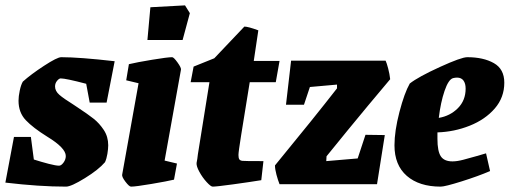

<svg xmlns="http://www.w3.org/2000/svg" viewBox="-20 -686 1898 715"><path d="M383 -145Q383 -132 380 -113.5Q377 -95 371 -82Q347 -54 296 -22.5Q245 9 226 9Q126 9 0 -6L32 -176H95L106 -92Q134 -83 161 -76Q188 -69 200 -69Q208 -69 216.5 -80.5Q225 -92 225 -105Q225 -135 156 -177Q103 -210 76 -238.5Q49 -267 49 -311Q49 -327 53.5 -348.5Q58 -370 65 -382Q95 -409 144 -441Q193 -473 208 -473Q276 -473 407 -458L377 -304H314L301 -374Q225 -394 206 -394Q200 -394 192.5 -385Q185 -376 185 -364Q185 -347 201 -333Q217 -319 251 -298L269 -286Q307 -261 328.5 -244Q350 -227 366.5 -202Q383 -177 383 -145Z M435 -36 496 -376 450 -387 460 -447Q489 -454 546.5 -463.5Q604 -473 621 -473Q627 -473 641 -453.5Q655 -434 654 -427L593 -88L639 -77L628 -17Q603 -11 544 -1Q485 9 468 9Q461 9 447 -9.5Q433 -28 435 -36ZM540 -659 669 -666 687 -637 660 -537H529Z M712 -79Q715 -93 717 -112L760 -380H690L701 -438L778 -469L890 -587Q904 -587 942 -573L925 -459H1021L1007 -380H910Q888 -245 878 -182.5Q868 -120 868 -109Q868 -98 871 -93Q874 -88 883 -87Q889 -86 961 -86L953 -15Q910 -8 848 0.5Q786 9 772 9Q765 9 749.5 -8Q734 -25 722.5 -46Q711 -67 712 -79Z M1341 -184 1413 -183 1384 0H1021Q1015 -15 1009.5 -35.5Q1004 -56 1004 -70Q1151 -249 1235 -357V-371L1134 -362L1112 -296H1045L1064 -460H1416Q1420 -452 1425.5 -431Q1431 -410 1433 -391L1350 -292Q1276 -203 1196 -104L1195 -86L1312 -96Z M1609 -193V-169Q1609 -123 1621.5 -104Q1634 -85 1665 -85Q1682 -85 1705 -91Q1728 -97 1754 -104.5Q1780 -112 1790 -115L1805 -49Q1761 -30 1699 -10.5Q1637 9 1621 9Q1541 9 1495 -31Q1449 -71 1449 -145Q1449 -198 1467.5 -269Q1486 -340 1506 -375Q1538 -400 1618 -436.5Q1698 -473 1720 -473Q1780 -473 1819 -451Q1858 -429 1858 -378Q1858 -323 1822.5 -282Q1787 -241 1729.5 -218Q1672 -195 1609 -193ZM1614 -247Q1656 -254 1685 -283Q1714 -312 1714 -356Q1714 -375 1706 -386Q1698 -397 1682 -397Q1675 -397 1667 -395Q1650 -390 1635.5 -347.5Q1621 -305 1614 -247Z"/></svg>

Font: Grenze ExtraBold
Style: Italic
Weight: 800
Italic angle: -10°
Designer: Renata Polastri
Foundry: Omnibus-Type
Version: Version 1.002; ttfautohint (v1.8)